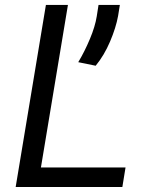

<svg xmlns="http://www.w3.org/2000/svg" viewBox="-20 -747 602 767"><path d="M42.6 0 163.4 -727.3H251.4L143.5 -78.1H481.5L468.8 0ZM458.8 -727.3 451.7 -683.2Q443.2 -636.4 419.7 -581.1Q396.3 -525.9 362.2 -484.4L292.6 -498.6Q318.2 -541.2 339.1 -591.3Q360.1 -641.3 366.5 -681.8L373.6 -727.3Z"/></svg>

Font: Inter UI
Style: Italic
Weight: 400
Italic angle: -9.39999°
Designer: Rasmus Andersson
Foundry: rsms
Version: 3.2;8d6f07862